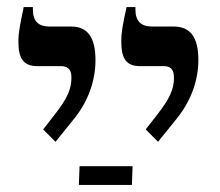

<svg xmlns="http://www.w3.org/2000/svg" viewBox="-20 -667 621 543"><path d="M427 -266 481 -333C521 -383 541 -441 541 -497C541 -561 519 -592 471 -592H410C379 -592 363 -607 363 -640V-647H338C327 -597 323 -577 323 -549C323 -499 339 -480 376 -480H443C467 -480 472 -465 472 -447C472 -416 461 -389 424 -342L392 -301ZM137 -266 191 -333C231 -383 250 -441 250 -497C250 -561 228 -592 181 -592H119C89 -592 73 -607 73 -640V-647H47C37 -597 32 -577 32 -549C32 -499 48 -480 86 -480H152C177 -480 182 -465 182 -447C182 -416 171 -389 134 -342L102 -301ZM203 -144H353L355 -197H205Z"/></svg>

Font: Noto Serif Hebrew SemiCondensed Medium
Style: Regular
Weight: 500
Width: 4
Designer: Monotype Design Team
Foundry: Monotype Imaging Inc.
Version: Version 2.004